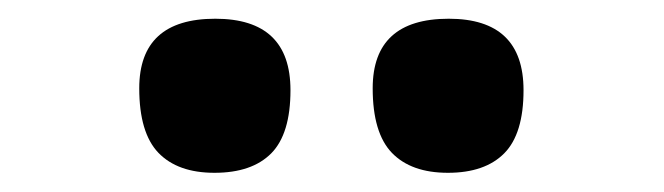

<svg xmlns="http://www.w3.org/2000/svg" viewBox="-20 -820 699 202"><path d="M451.2 -638.2Q412.6 -638.2 392.3 -659.2Q372.1 -680.2 372.1 -727.1Q372.1 -800.3 452.1 -800.3Q530.8 -800.3 530.8 -725.1Q530.8 -679.2 510.5 -658.7Q490.2 -638.2 451.2 -638.2ZM205.6 -638.2Q167 -638.2 146.7 -659.2Q126.5 -680.2 126.5 -727.1Q126.5 -800.3 206.5 -800.3Q285.6 -800.3 285.6 -725.1Q285.6 -679.2 265.4 -658.7Q245.1 -638.2 205.6 -638.2Z"/></svg>

Font: Pinar-FD SemiBold
Style: Regular
Weight: 600
Designer: Amin Abedi
Version: Version 2.000